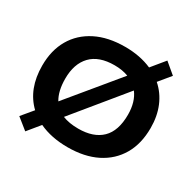

<svg xmlns="http://www.w3.org/2000/svg" viewBox="-161 -848 1072 1066"><g transform="rotate(30 375.0 -314.5)"><path d="M130 53 59 -4 119 -76Q29 -162 29 -311Q29 -409 70.5 -480.5Q112 -552 190 -591.5Q268 -631 377 -631Q473 -631 548 -598L617 -682L686 -624L625 -550Q673 -508 698.5 -447.5Q724 -387 724 -311Q724 -210 682 -138Q640 -66 562.5 -27Q485 12 377 12Q272 12 194 -25ZM176 -312Q176 -232 206 -183L466 -498Q427 -513 377 -513Q277 -513 226.5 -460Q176 -407 176 -312ZM377 -107Q474 -107 526 -157.5Q578 -208 578 -312Q578 -394 539 -445L276 -124Q318 -107 377 -107Z"/></g></svg>

Font: Inconsolata ExtraExpanded Black
Style: Regular
Weight: 900
Width: 8
Monospace: yes
Designer: Raph Levien, Cyreal, Brenton Simpson
Foundry: Raph Levien, Cyreal, Google
Version: Version 3.001; ttfautohint (v1.8.2.53-6de2)